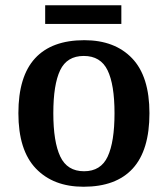

<svg xmlns="http://www.w3.org/2000/svg" viewBox="-20 -701 639 731"><path d="M298 10Q183 10 116.5 -59.5Q50 -129 50 -270Q50 -410 113.5 -479Q177 -548 301 -548Q417 -548 483 -479Q549 -410 549 -270Q549 -129 485.5 -59.5Q422 10 298 10ZM300 -49Q364 -49 390 -105Q416 -161 416 -270Q416 -379 389.5 -433.5Q363 -488 299 -488Q235 -488 209 -433.5Q183 -379 183 -270Q183 -161 209.5 -105Q236 -49 300 -49ZM152 -610V-681H442V-610Z"/></svg>

Font: Noto Serif Thai SemiBold
Style: Regular
Weight: 600
Designer: Monotype Design Team
Foundry: Monotype Imaging Inc.
Version: Version 2.001; ttfautohint (v1.8.4.7-5d5b)